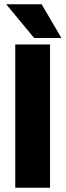

<svg xmlns="http://www.w3.org/2000/svg" viewBox="-20 -874 306 894"><path d="M51 0V-667H213V0ZM9 -854H174L266 -697H139Z"/></svg>

Font: Epunda Sans ExtraBold
Style: Regular
Weight: 800
Designer: Simon Atzbach
Foundry: typofactur
Version: Version 2.204; ttfautohint (v1.8.4.7-5d5b)